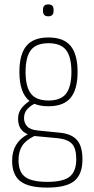

<svg xmlns="http://www.w3.org/2000/svg" viewBox="-20 -658 426 871"><path d="M200 -176Q162 -176 136 -187Q113 -175 101 -159.5Q89 -144 89 -122Q89 -100 103.5 -84.5Q118 -69 152 -66L252 -56Q304 -51 329 -23Q354 5 354 65Q354 133 317 163Q280 193 194 193Q109 193 72 164Q35 135 35 71Q35 -11 106 -49Q62 -67 62 -119Q62 -146 76 -165Q90 -184 114 -200Q68 -236 68 -332Q68 -411 99.5 -449.5Q131 -488 200 -488Q269 -488 300.5 -449.5Q332 -411 332 -332Q332 -253 300.5 -214.5Q269 -176 200 -176ZM200 -202Q256 -202 280 -233.5Q304 -265 304 -332Q304 -399 280 -430.5Q256 -462 200 -462Q144 -462 120 -430.5Q96 -399 96 -332Q96 -265 120 -233.5Q144 -202 200 -202ZM64 69Q64 122 94 144.5Q124 167 195 167Q267 167 296.5 143Q326 119 326 64Q326 16 307 -5Q288 -26 243 -31L136 -41Q98 -23 81 3Q64 29 64 69ZM199 -584Q175 -584 175 -608V-615Q175 -638 199 -638Q223 -638 223 -615V-608Q223 -584 199 -584Z"/></svg>

Font: Sofia Sans Cond ExtraLight
Style: Regular
Weight: 200
Width: 3
Designer: Botio Nikoltchev, Ani Petrova
Foundry: lettersoup
Version: Version 4.100; ttfautohint (v1.8.3)